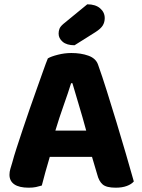

<svg xmlns="http://www.w3.org/2000/svg" viewBox="-20 -861 660 891"><path d="M407 -133H211Q200 -97 190.5 -62Q181 -27 174 0Q161 4 147 7Q133 10 113 10Q69 10 46.5 -5.5Q24 -21 24 -50Q24 -64 28 -77Q32 -90 37 -107Q44 -134 57 -174Q70 -214 85.5 -260.5Q101 -307 118 -356Q135 -405 151 -449.5Q167 -494 180 -531Q193 -568 202 -590Q217 -599 248.5 -607Q280 -615 311 -615Q356 -615 390.5 -602.5Q425 -590 435 -561Q454 -508 476 -438Q498 -368 520.5 -294Q543 -220 564 -148Q585 -76 601 -19Q590 -6 568.5 2Q547 10 517 10Q474 10 456.5 -5Q439 -20 431 -52ZM310 -475Q296 -430 275.5 -372.5Q255 -315 237 -255H380Q363 -318 345.5 -375.5Q328 -433 316 -475ZM385 -841Q423 -841 444.5 -822.5Q466 -804 466 -777Q466 -758 457 -743Q448 -728 423 -712L326 -651Q290 -651 271 -667Q252 -683 252 -705Q252 -717 256 -727.5Q260 -738 274 -750Z"/></svg>

Font: Baloo Thambi 2
Style: Bold
Weight: 700
Designer: Aadarsh Rajan and Ek Type
Foundry: Ek Type
Version: Version 1.640;hotconv 1.0.111;makeotfexe 2.5.65597; ttfautoh